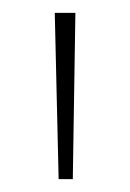

<svg xmlns="http://www.w3.org/2000/svg" viewBox="-20 -734 201 298"><path d="M97 -714 93 -456H71L65 -714Z"/></svg>

Font: Noto Sans Hebrew ExtraCondensed Thin
Style: Regular
Weight: 100
Width: 2
Designer: Monotype Design Team
Foundry: Monotype Imaging Inc.
Version: Version 2.004; ttfautohint (v1.8.4.7-5d5b)